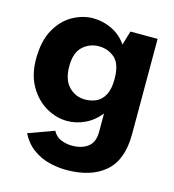

<svg xmlns="http://www.w3.org/2000/svg" viewBox="-107 -601 810 893"><g transform="rotate(15 298.5 -154.0)"><path d="M293 203Q252 203 210 192.5Q168 182 132 156Q96 130 73 85L197 40Q211 67 237 77Q263 87 289 87Q337 87 366 64.5Q395 42 395 -7V-96Q363 -56 321.5 -37Q280 -18 238 -18Q184 -18 135 -47Q86 -76 55 -130Q24 -184 24 -259Q24 -346 55 -401.5Q86 -457 134 -484Q182 -511 233 -511Q280 -511 323.5 -490Q367 -469 395 -428L415 -496H546V-37Q546 87 479 145Q412 203 293 203ZM292 -136Q322 -136 346.5 -147.5Q371 -159 386 -187Q401 -215 401 -263Q401 -336 368.5 -364Q336 -392 292 -392Q247 -392 214.5 -362Q182 -332 182 -267Q182 -201 214.5 -168.5Q247 -136 292 -136Z"/></g></svg>

Font: Atkinson Hyperlegible
Style: Bold
Weight: 700
Designer: Elliott Scott, Megan Eiswerth, Linus Boman, Theodore Petrosky
Foundry: Braille Institute
Version: Version 1.006; ttfautohint (v1.8.3)